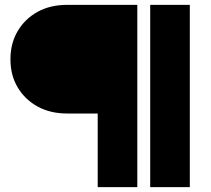

<svg xmlns="http://www.w3.org/2000/svg" viewBox="-20 -770 869 790"><path d="M256 -750H545V0H382V-409L488 -303H256Q187 -303 135 -331.5Q83 -360 53 -410Q23 -460 23 -526Q23 -592 53 -642.5Q83 -693 135 -721.5Q187 -750 256 -750ZM598 0V-750H761V0Z"/></svg>

Font: Unbounded ExtraBold
Style: Regular
Weight: 800
Designer: Luke Prowse, Jean-Baptiste Morizot, Fátima Lázaro, Florian Runge
Foundry: NaN
Version: Version 1.701;gftools[0.9.28.dev5+ged2979d]